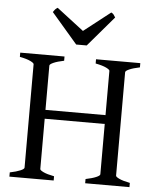

<svg xmlns="http://www.w3.org/2000/svg" viewBox="-58 -901 769 949"><g transform="rotate(5 327.0 -426.0)"><path d="M24.4 0V-21Q57.6 -27.8 76.4 -35.9Q95.2 -43.9 95.2 -50.8V-564Q95.2 -569.8 77.4 -578.6Q59.6 -587.4 24.4 -594.2V-615.2H244.1V-594.2Q210.9 -587.4 192.1 -579.1Q173.3 -570.8 173.3 -564V-344.2H471.2V-564Q471.2 -569.8 453.4 -578.6Q435.5 -587.4 400.4 -594.2V-615.2H620.1V-594.2Q586.9 -587.4 568.1 -579.1Q549.3 -570.8 549.3 -564V-50.8Q549.3 -44.9 567.1 -36.4Q585 -27.8 620.1 -21V0H400.4V-21Q433.6 -27.8 452.4 -35.9Q471.2 -43.9 471.2 -50.8V-300.3H173.3V-50.8Q173.3 -44.9 190.9 -36.4Q208.5 -27.8 244.1 -21V0ZM348.6 -679.2H296.4L167.5 -829.1Q170.9 -834 173.3 -837.4Q175.8 -840.8 178 -843.3Q180.2 -845.7 182.9 -847.7Q185.5 -849.6 189.5 -852.1L323.7 -749L455.6 -852.1Q463.9 -847.7 467.3 -843.3Q470.7 -838.9 476.6 -829.1Z"/></g></svg>

Font: Gentium Plus Afr
Style: Regular
Weight: 400
Designer: J. Victor Gaultney, Annie Olsen, Iska Routamaa, Becca Hirsbrunner
Foundry: SIL International
Version: Version 5.000